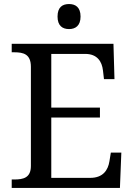

<svg xmlns="http://www.w3.org/2000/svg" viewBox="-20 -931 663 951"><path d="M322 -787C353 -787 379 -803 379 -849C379 -896 353 -911 322 -911C290 -911 265 -896 265 -849C265 -803 290 -787 322 -787ZM38 0H574L581 -175H529L522 -132C515 -88 490 -50 427 -50H234V-349H475V-398H234V-664H402C462 -664 485 -626 490 -582L495 -539H547L542 -714H38V-672H51C96 -672 133 -663 133 -600V-109C133 -50 95 -42 51 -42H38Z"/></svg>

Font: Noto Fangsong KSS Vertical
Style: Regular
Weight: 400
Designer: LIU Zhao, ZHANG Congyu, Kushim JIANG
Foundry: Guyu Beijing Co. Ltd.
Version: Version 1.000;November 16, 2022;FontCreator 11.5.0.2427 64-b